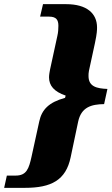

<svg xmlns="http://www.w3.org/2000/svg" viewBox="-75 -782 537 924"><path d="M-55 122H45C172 122 242 85 265 -25L301 -196C316 -267 365 -280 426 -281L442 -354C391 -356 351 -365 351 -416C351 -423 351 -432 353 -441L382 -575C392 -622 392 -639 392 -650C392 -718 342 -762 243 -762H132L118 -702H161C196 -702 206 -686 206 -658C206 -642 205 -626 201 -609L166 -448C164 -438 161 -422 161 -410C161 -370 185 -341 241 -322L238 -311C160 -290 126 -254 114 -198L77 -29C64 30 53 63 0 63H-42Z"/></svg>

Font: Noto Serif Tamil SemiCondensed Black
Style: Italic
Weight: 900
Width: 4
Italic angle: -12°
Designer: Indian Type Foundry, Tom Grace, and the Monotype Design Team
Foundry: Monotype Imaging Inc.
Version: Version 2.003